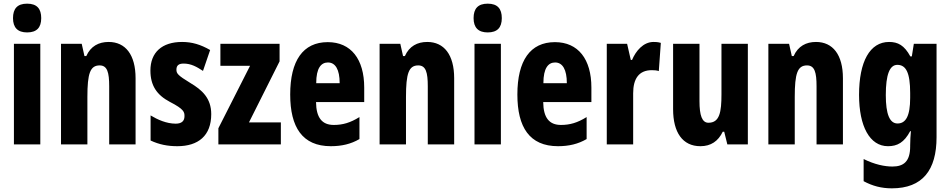

<svg xmlns="http://www.w3.org/2000/svg" viewBox="-20 -788 5187 1048"><path d="M128 -768C75 -768 51 -741 51 -689C51 -637 77 -611 128 -611C180 -611 205 -637 205 -689C205 -740 182 -768 128 -768ZM200 -549H56V0H200Z M573 -559C519 -559 475 -536 451 -482H441L426 -549H313V0H457V-259C457 -387 472 -431 524 -431C566 -431 576 -392 576 -317V0H720V-361C720 -489 665 -559 573 -559Z M1133 -165C1133 -252 1083 -297 1019 -335C950 -377 943 -387 943 -408C943 -431 956 -441 982 -441C1024 -441 1054 -423 1088 -401L1127 -515C1075 -545 1028 -559 974 -559C864 -559 801 -502 801 -403C801 -322 835 -270 907 -232C985 -192 987 -176 987 -154C987 -127 971 -113 939 -113C889 -113 840 -135 802 -158V-21C849 1 895 10 948 10C1062 10 1133 -47 1133 -165Z M1513 0V-120H1339L1506 -453V-549H1183V-429H1345L1172 -88V0Z M1769 -558C1634 -558 1564 -457 1564 -272C1564 -94 1630 10 1786 10C1845 10 1896 -2 1942 -29V-149C1892 -118 1851 -106 1802 -106C1738 -106 1706 -145 1705 -231H1968V-310C1968 -465 1896 -558 1769 -558ZM1770 -447C1811 -447 1834 -408 1834 -334H1706C1706 -417 1733 -447 1770 -447Z M2312 -559C2258 -559 2214 -536 2190 -482H2180L2165 -549H2052V0H2196V-259C2196 -387 2211 -431 2263 -431C2305 -431 2315 -392 2315 -317V0H2459V-361C2459 -489 2404 -559 2312 -559Z M2642 -768C2589 -768 2565 -741 2565 -689C2565 -637 2591 -611 2642 -611C2694 -611 2719 -637 2719 -689C2719 -740 2696 -768 2642 -768ZM2714 -549H2570V0H2714Z M3009 -558C2874 -558 2804 -457 2804 -272C2804 -94 2870 10 3026 10C3085 10 3136 -2 3182 -29V-149C3132 -118 3091 -106 3042 -106C2978 -106 2946 -145 2945 -231H3208V-310C3208 -465 3136 -558 3009 -558ZM3010 -447C3051 -447 3074 -408 3074 -334H2946C2946 -417 2973 -447 3010 -447Z M3547 -559C3491 -559 3450 -509 3430 -461H3423L3403 -549H3292V0H3436V-279C3436 -358 3467 -405 3538 -405C3550 -405 3566 -404 3576 -400L3587 -554C3569 -559 3558 -559 3547 -559Z M4062 -549H3918V-273C3918 -176 3908 -118 3847 -118C3812 -118 3798 -158 3798 -236V-549H3654V-192C3654 -65 3706 10 3803 10C3860 10 3900 -17 3925 -69H3933L3950 0H4062Z M4434 -559C4380 -559 4336 -536 4312 -482H4302L4287 -549H4174V0H4318V-259C4318 -387 4333 -431 4385 -431C4427 -431 4437 -392 4437 -317V0H4581V-361C4581 -489 4526 -559 4434 -559Z M4833 -559C4728 -559 4669 -452 4669 -270C4669 -99 4727 10 4827 10C4878 10 4915 -10 4948 -72H4952C4950 -51 4948 -20 4948 5V11C4948 94 4912 121 4851 121C4809 121 4754 110 4694 80V201C4742 227 4791 240 4848 240C5016 240 5092 140 5092 -39V-549H4968L4957 -480H4949C4916 -541 4881 -559 4833 -559ZM4878 -434C4925 -434 4948 -392 4948 -280V-254C4948 -154 4924 -114 4879 -114C4836 -114 4815 -165 4815 -269C4815 -381 4836 -434 4878 -434Z"/></svg>

Font: Noto Sans Kannada ExtraCondensed ExtraBold
Style: Regular
Weight: 800
Width: 2
Designer: Jelle Bosma - Monotype Design Team
Foundry: Monotype Imaging Inc.
Version: Version 2.005